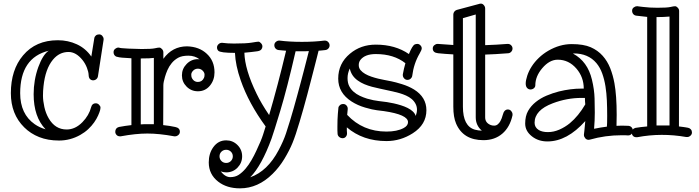

<svg xmlns="http://www.w3.org/2000/svg" viewBox="-20 -739 3805 1045"><path d="M228 -35.2Q163.1 -103 163.1 -226.1Q163.1 -303.2 188.5 -374Q213.4 -441.9 245.1 -462.9Q89.8 -424.8 89.8 -231.9Q89.8 -118.2 168.9 -63Q194.8 -44.9 228 -35.2ZM513.2 -324.2Q511.7 -314.5 504.2 -308.1Q496.6 -301.8 486.8 -301.8Q477.1 -301.8 470 -308.6Q462.9 -315.4 462.4 -331.3Q461.9 -347.2 453.1 -370.1Q444.3 -393.1 429.2 -412.1Q394 -456.1 353 -456.1Q302.7 -456.1 268.1 -414.1Q226.6 -363.8 216.8 -270Q213.9 -245.1 213.9 -218Q213.9 -190.9 221.4 -156.7Q229 -122.6 244.6 -95.7Q279.8 -34.2 342.8 -34.2Q389.6 -34.2 428.7 -74.2Q464.4 -110.8 476.1 -155.8Q481.4 -176.8 501 -176.8Q511.7 -176.8 519.3 -168.7Q526.9 -160.6 526.9 -154.3Q526.9 -147.9 524.7 -138.9Q522.5 -129.9 514.2 -110.8Q505.9 -91.8 492.4 -72.8Q479 -53.7 460 -35.9Q440.9 -18.1 416.5 -4.4Q362.3 25.9 301.5 25.9Q240.7 25.9 193.4 7.1Q146 -11.7 111.8 -45.9Q39.1 -117.7 39.1 -231.9Q39.1 -358.9 105.5 -437.5Q174.8 -520 294.9 -520Q350.6 -520 398.4 -497.8Q446.3 -475.6 477.1 -431.2L493.2 -530.8Q494.6 -540 501.7 -545.9Q508.8 -551.8 519.5 -551.8Q530.3 -551.8 537.1 -543.5Q543.9 -535.2 543.9 -526.9V-522.9Z M817.4 -423.8Q798.8 -420.9 750 -420.9H746.1V-62Q755.4 -63 764.2 -63Q764.2 -63 817.4 -63ZM1090.3 -315.4Q1093.3 -321.8 1093.3 -333Q1093.3 -344.2 1082.8 -354.7Q1072.3 -365.2 1057.1 -365.2Q1042 -365.2 1031.5 -354.7Q1021 -344.2 1021 -333Q1021 -321.8 1023.9 -315.4Q1026.9 -309.1 1031.7 -303.7Q1042 -293 1057.1 -293Q1080.1 -293 1090.3 -315.4ZM869.1 -418.9Q918 -486.8 998 -486.8Q1064.5 -484.9 1105.5 -446.3Q1147.5 -407.7 1147.5 -345.2Q1147.5 -303.7 1123 -273.4Q1097.7 -242.2 1057.1 -242.2Q1021 -242.2 995.6 -267.6Q970.2 -293 970.2 -329.1Q970.2 -364.7 995.6 -390.6Q1021 -417 1057.1 -417Q1059.6 -417 1061.8 -416.5Q1064 -416 1066.4 -416Q1040.5 -436 1005.4 -436Q970.2 -436 949.7 -424.6Q929.2 -413.1 914.8 -395.8Q900.4 -378.4 891.6 -358.2Q882.8 -337.9 877.9 -320.3Q869.1 -290.5 869.1 -274.9L868.2 -58.1Q885.3 -56.6 902.6 -53.7Q919.9 -50.8 933.6 -47.9Q959 -43 959 -22Q959 -11.2 950.7 -4.2Q942.4 2.9 933.1 2.9H928.2Q846.7 -12.2 782.2 -12.2Q718.8 -12.2 637.2 2.9H632.3Q621.1 2.9 614.3 -4.6Q607.4 -12.2 607.4 -21.5Q607.4 -42.5 627.4 -47.9Q644.5 -50.8 661.6 -53.7Q678.7 -56.6 695.3 -58.1V-421.9Q630.9 -424.8 620.1 -429.2Q610.4 -430.2 604.2 -437.3Q598.1 -444.3 598.1 -455.3Q598.1 -466.3 606.7 -473.1Q615.2 -480 624 -480H627.4Q630.9 -476.6 679.4 -474.4Q728 -472.2 751 -472.2Q805.2 -472.2 822.3 -476.1Q839.4 -480 846.9 -480Q854.5 -480 861.8 -471.9Q869.1 -463.9 869.1 -454.1Z M1247.1 111.8Q1247.1 96.7 1236.6 86.4Q1226.1 76.2 1210.9 76.2Q1195.8 76.2 1185.3 86.4Q1174.8 96.7 1174.8 111.8Q1174.8 127 1185.3 137.5Q1195.8 147.9 1210.9 147.9Q1226.1 147.9 1236.6 137.5Q1247.1 127 1247.1 111.8ZM1661.1 -460.9Q1651.4 -460 1641.6 -460H1588.9Q1542 -256.3 1505.6 -136.2Q1469.2 -16.1 1458 15.1Q1404.3 162.1 1341.8 226.1Q1436.5 192.4 1496.6 78.1Q1523.4 27.3 1536.6 -12.9Q1549.8 -53.2 1559.1 -84Q1568.4 -114.7 1578.4 -149.7Q1588.4 -184.6 1598.1 -220.7Q1607.9 -256.8 1617.4 -292.2Q1627 -327.6 1635 -359.1Q1643.1 -390.6 1649.9 -417Q1656.7 -443.4 1661.1 -460.9ZM1502 -518.1Q1554.7 -511.2 1623 -511.2Q1691.4 -511.2 1745.1 -518.1H1748Q1759.3 -518.1 1766.6 -510Q1773.9 -502 1773.9 -492.2Q1773.9 -482.4 1767.3 -475.1Q1760.7 -467.8 1751.2 -466.6Q1741.7 -465.3 1732.7 -464.6Q1723.6 -463.9 1713.9 -462.9Q1710.4 -449.2 1704.3 -424.6Q1698.2 -399.9 1689.9 -368.2Q1681.6 -336.4 1672.1 -299.3Q1662.6 -262.2 1652.3 -223.6Q1642.1 -185.1 1631.3 -147Q1620.6 -108.9 1610.4 -75.2Q1588.9 -2 1572 39.1Q1555.2 80.1 1527.6 125.7Q1500 171.4 1463.9 207Q1384.3 286.1 1286.1 286.1Q1214.8 286.1 1168 250Q1116.2 210 1116.2 145Q1116.2 96.7 1140.6 62.5Q1167.5 24.9 1210.9 24.9Q1247.1 24.9 1272.5 50.3Q1297.9 75.7 1297.9 111.8Q1297.9 147.5 1272.5 173.8Q1247.6 199.2 1210.9 199.2Q1196.3 199.2 1181.2 193.8Q1206.1 225.1 1233.2 225.1Q1260.3 225.1 1279.8 212.2Q1299.3 199.2 1316.7 178.7Q1334 158.2 1348.6 132.8Q1363.3 107.4 1375 82Q1402.3 24.4 1411.9 -6.6Q1421.4 -37.6 1425.8 -50.8Q1333.5 -176.8 1290 -302.2Q1261.7 -382.8 1258.8 -451.2Q1178.7 -451.2 1168 -462.9Q1161.1 -470.2 1161.1 -480.5Q1161.1 -490.7 1169.2 -498.3Q1177.2 -505.9 1187 -505.9H1189.9Q1217.3 -502 1253.4 -502Q1320.3 -502 1350.1 -507.1Q1379.9 -512.2 1386.5 -512.2Q1393.1 -512.2 1400.6 -503.9Q1408.2 -495.6 1408.2 -486.3Q1408.2 -477.1 1402.1 -469.7Q1396 -462.4 1380.9 -460Q1345.2 -455.1 1310.1 -452.1Q1312.5 -360.8 1376 -230Q1401.9 -175.8 1444.8 -112.8Q1491.7 -272.5 1537.1 -462.9Q1527.3 -463.9 1516.8 -464.6Q1506.3 -465.3 1496.3 -466.6Q1486.3 -467.8 1479.7 -475.1Q1473.1 -482.4 1473.1 -493.2Q1473.1 -503.9 1481.4 -511Q1489.7 -518.1 1499 -518.1Z M2242.7 -107.9Q2249.5 -126 2249.5 -142.6Q2249.5 -159.2 2241.5 -174.3Q2233.4 -189.5 2220.2 -200.4Q2207 -211.4 2189.9 -219Q2172.9 -226.6 2154.8 -231.9Q2136.7 -237.3 2119.1 -241Q2101.6 -244.6 2084.7 -248.5Q2067.9 -252.4 2046.6 -256.8Q2025.4 -261.2 2004.2 -266.8Q1982.9 -272.5 1963.1 -280.8Q1943.4 -289.1 1927.2 -300.8Q1892.1 -325.7 1883.8 -366.2Q1871.6 -339.8 1871.6 -314Q1871.6 -288.1 1880.6 -270.5Q1889.6 -252.9 1904.5 -239.7Q1919.4 -226.6 1938.5 -217.5Q1957.5 -208.5 1978 -202.1Q2014.2 -191.9 2041.3 -189Q2068.4 -186 2086.2 -183.3Q2104 -180.7 2123.5 -176.3Q2143.1 -171.9 2162.6 -165.8Q2182.1 -159.7 2198.7 -151.4Q2235.4 -132.8 2242.7 -107.9ZM2186.5 -395Q2123.5 -444.8 2025.4 -444.8Q1966.3 -444.8 1941.4 -412.6Q1932.6 -400.9 1932.6 -384.8Q1932.6 -368.7 1942.4 -357.2Q1952.1 -345.7 1967.3 -336.9Q1982.4 -328.1 2001.2 -321.8Q2020 -315.4 2038.3 -311Q2056.6 -306.6 2072.5 -303.7Q2088.4 -300.8 2110.1 -296.4Q2131.8 -292 2167.7 -281Q2203.6 -270 2233.4 -252Q2300.8 -210 2300.8 -139.2Q2300.8 -61 2226.6 -13.7Q2160.2 28.8 2083.5 28.8Q1955.1 28.8 1867.7 -45.9V-29.3Q1867.7 -21.5 1868.7 -14.2V-12.2Q1868.7 -2.4 1862.1 5.4Q1855.5 13.2 1845 13.2Q1834.5 13.2 1826.4 6.6Q1818.4 0 1817.4 -9.8Q1816.4 -19.5 1816.4 -29.3V-49.8Q1816.4 -88.9 1818.8 -118.9Q1821.3 -148.9 1822 -154.3Q1822.8 -159.7 1829.8 -166.3Q1836.9 -172.9 1847.9 -172.9Q1858.9 -172.9 1865.7 -165Q1872.6 -157.2 1872.6 -147.9V-145Q1871.1 -131.8 1869.6 -113.8Q1954.6 -22.9 2083.5 -22.9Q2141.1 -22.9 2176.8 -42Q2200.7 -54.7 2200.7 -74.2Q2200.7 -115.2 2069.3 -134.3Q2056.2 -136.2 2032 -138.9Q2007.8 -141.6 1967 -153.6Q1926.3 -165.5 1893.6 -186.5Q1820.8 -233.4 1820.8 -311Q1820.8 -393.6 1884.8 -446.8Q1943.4 -496.1 2025.4 -496.1Q2131.3 -496.1 2205.6 -444.8Q2224.1 -490.7 2237.3 -497.1Q2243.7 -500 2252.2 -500Q2260.7 -500 2268.1 -492.4Q2275.4 -484.9 2275.4 -476.1Q2275.4 -467.3 2264.2 -448.2Q2231.9 -393.1 2223.6 -326.2Q2222.2 -316.9 2214.8 -310.5Q2207.5 -304.2 2197.3 -304.2Q2187 -304.2 2179.7 -312.3Q2172.4 -320.3 2172.4 -330.1V-334Q2177.7 -364.3 2186.5 -395Z M2602.5 -27.8Q2569.3 -56.6 2569.3 -100.1V-660.2L2499.5 -640.1V-158.2Q2499.5 -51.8 2564.9 -33.2Q2583.5 -28.3 2602.5 -27.8ZM2620.6 -493.2Q2681.2 -495.1 2742.2 -500H2744.1Q2754.9 -500 2762.2 -492.4Q2769.5 -484.9 2769.5 -475.1Q2769.5 -465.3 2762.9 -457.8Q2756.3 -450.2 2746.6 -449.2Q2671.9 -443.4 2620.6 -441.9V-100.1Q2620.6 -70.8 2650.4 -58.6Q2658.7 -55.2 2669.7 -55.2Q2680.7 -55.2 2689.2 -62.3Q2697.8 -69.3 2703.6 -80.1Q2711.4 -94.2 2716.3 -113.3Q2723.6 -143.1 2744.1 -143.1Q2755.4 -143.1 2762.5 -134.5Q2769.5 -126 2769.5 -117.2V-111.8Q2755.4 -46.9 2713.9 -11.5Q2672.4 23.9 2611.3 23.9Q2501 23.9 2462.4 -66.4Q2447.3 -101.6 2447.3 -158.2V-442.9Q2425.3 -444.3 2403.1 -445.8Q2380.9 -447.3 2364.7 -449.2Q2335.4 -452.1 2335.4 -475.1Q2335.4 -486.3 2344 -493.2Q2352.5 -500 2361.3 -500H2363.3L2447.3 -494.1V-660.2Q2447.3 -668.5 2452.6 -675.5Q2458 -682.6 2466.3 -685.1L2588.4 -717.8Q2590.3 -719.2 2598.4 -719.2Q2606.4 -719.2 2613.5 -710.9Q2620.6 -702.6 2620.6 -692.9Z M3165.5 -170.9Q3163.6 -187.5 3163.6 -206.1H3145.5Q3065.4 -206.1 2988.3 -176.8Q2889.6 -139.6 2889.6 -70.8Q2889.6 -45.4 2912.6 -31.2Q2931.6 -20 2962.4 -20Q2993.2 -20 3024.2 -33.4Q3055.2 -46.9 3081.5 -68.4Q3128.4 -107.4 3165.5 -170.9ZM3283.2 -49.8Q3284.7 -64.5 3284.7 -108.4Q3284.7 -152.3 3283 -192.1Q3281.2 -231.9 3275.4 -269Q3269.5 -306.2 3257.8 -338.9Q3246.1 -371.6 3226.1 -395.5Q3181.6 -448.2 3102.5 -448.2Q3101.1 -448.2 3100.1 -447.5Q3099.1 -446.8 3097.7 -446.8H3099.6Q3178.2 -404.3 3201.7 -305.7Q3214.8 -251.5 3216.1 -202.9Q3217.3 -154.3 3217.3 -126.5Q3217.3 -82.5 3213.4 -38.1Q3248.5 -45.4 3283.2 -49.8ZM3365.2 -55.2 3400.4 -54.2Q3411.1 -53.2 3417.7 -45.9Q3424.3 -38.6 3424.3 -28.1Q3424.3 -17.6 3417.2 -9.8Q3410.2 -2 3399.4 -2H3397.5Q3389.2 -2.9 3380.4 -2.9H3363.3Q3273.9 -2.9 3190.4 21L3183.6 22Q3172.4 22 3165.3 13.4Q3158.2 4.9 3158.2 -3.9V-7.8Q3158.2 -8.8 3160.6 -27.6Q3163.1 -46.4 3165.5 -80.1Q3066.4 30.8 2959.5 30.8Q2910.2 30.8 2875.5 3.4Q2838.4 -25.4 2838.4 -66.4Q2838.4 -107.4 2854.2 -135.3Q2870.1 -163.1 2896 -183.8Q2921.9 -204.6 2954.8 -218.5Q2987.8 -232.4 3022 -241.2Q3085.4 -256.8 3145.5 -256.8H3157.2Q3157.2 -318.8 3117.7 -365.2Q3075.7 -414.1 3015.6 -414.1Q2970.7 -414.1 2931.6 -368.2Q2893.6 -323.7 2893.6 -274.9Q2893.6 -265.1 2885.5 -258.5Q2877.4 -252 2867.2 -252Q2856.9 -252 2849.1 -260Q2841.3 -268.1 2841.3 -284.7Q2841.3 -301.3 2849.6 -326.9Q2857.9 -352.5 2873.8 -377.2Q2889.6 -401.9 2912.4 -423.8Q2935.1 -445.8 2964.4 -462.9Q3026.9 -499 3091.6 -499Q3156.2 -499 3195.1 -481.9Q3233.9 -464.8 3260 -435.5Q3286.1 -406.2 3301.3 -367.7Q3316.4 -329.1 3324.2 -286.1Q3336.4 -218.8 3336.4 -113.8L3335.4 -54.2Z M3624 -648.9Q3592.3 -646 3557.1 -646H3553.2V-56.2H3624ZM3502.4 -647 3442.4 -653.8Q3432.6 -655.3 3426.5 -662.6Q3420.4 -669.9 3420.4 -680.9Q3420.4 -691.9 3429.2 -698.5Q3438 -705.1 3446.3 -705.1H3449.2Q3449.7 -705.1 3458 -703.9Q3466.3 -702.6 3480.5 -701.2Q3515.6 -696.8 3558.1 -696.8Q3610.4 -696.8 3628.4 -700.9Q3646.5 -705.1 3654.1 -705.1Q3661.6 -705.1 3668.9 -697Q3676.3 -689 3676.3 -679.2L3675.3 -50.8Q3689 -49.3 3697 -48.1Q3705.1 -46.9 3710.7 -46.1Q3716.3 -45.4 3725.3 -43.5Q3734.4 -41.5 3740.2 -34.7Q3746.1 -27.8 3746.1 -17.8Q3746.1 -7.8 3738 -0.5Q3730 6.8 3720.2 6.8H3715.3Q3580.1 -17.1 3448.2 7.8H3443.4Q3431.2 7.8 3424.8 0.2Q3418.5 -7.3 3418.5 -17.1Q3418.5 -37.6 3438.5 -43Q3467.8 -47.9 3502.4 -50.8Z"/></svg>

Font: Ribeye Marrow
Style: Regular
Weight: 400
Designer: Astigmatic (AOETI)
Foundry: Astigmatic (AOETI)
Version: Version 1.000